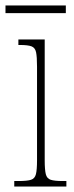

<svg xmlns="http://www.w3.org/2000/svg" viewBox="-30 -680 269 700"><path d="M22 0V-20H38Q69 -20 83 -24.5Q97 -29 101 -45Q105 -61 105 -96V-437Q105 -473 101.5 -489.5Q98 -506 85 -511Q72 -516 43 -516H37V-536H133V-96Q133 -61 137 -45Q141 -29 155 -24.5Q169 -20 199 -20H212V0ZM-10 -632V-660H210V-632Z"/></svg>

Font: Noto Serif Tamil ExtraCondensed Thin
Style: Italic
Weight: 100
Width: 2
Italic angle: -12°
Designer: Indian Type Foundry, Tom Grace, and the Monotype Design Team
Foundry: Monotype Imaging Inc.
Version: Version 2.003; ttfautohint (v1.8.4.7-5d5b)